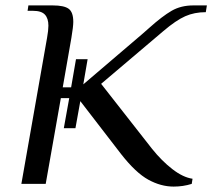

<svg xmlns="http://www.w3.org/2000/svg" viewBox="-20 -680 785 710"><path d="M584 -565 354 -370 542 -130Q578 -85 617.5 -54.5Q657 -24 692 -19L689 0Q657 10 622 10Q575 10 528.5 -15.5Q482 -41 428 -110L277 -306L259 -206H216L236 -317H205L149 0H59L154 -540Q159 -568 159 -585Q159 -612 146 -626Q133 -640 102 -640H82L85 -660H175Q217 -660 234 -647.5Q251 -635 251 -599Q251 -582 244 -540L212 -357H243L261 -461H304L288 -368L507 -555Q531 -576 532 -577Q580 -620 614.5 -640Q649 -660 695 -660H745L741 -635Q699 -635 665 -620Q631 -605 584 -565Z"/></svg>

Font: Philosopher
Style: Italic
Weight: 400
Italic angle: -10°
Designer: Jovanny Lemonad
Foundry: Jovanny Lemonad
Version: Version 2.000